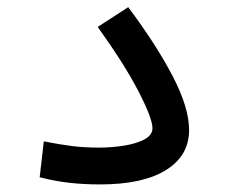

<svg xmlns="http://www.w3.org/2000/svg" viewBox="-20 -499 626 522"><path d="M252.4 2.4Q207.5 2.4 168.7 -2Q129.9 -6.3 87.9 -17.1L99.1 -114.7Q143.1 -106 176.5 -101.8Q210 -97.7 250 -97.7Q282.2 -97.7 315.7 -102.8Q349.1 -107.9 371.8 -119.6Q394.5 -131.3 394.5 -150.4Q394.5 -177.2 356.2 -251.2Q317.9 -325.2 245.6 -425.8L328.6 -479.5Q404.3 -378.4 449.2 -292.5Q494.1 -206.5 494.1 -145.5Q494.1 -75.7 431.2 -36.6Q368.2 2.4 252.4 2.4Z"/></svg>

Font: CaskaydiaMono NF
Style: Regular
Weight: 400
Designer: Aaron Bell
Foundry: Saja Typeworks
Version: Version 2111.001; ttfautohint (v1.8.4);Nerd Fonts 3.1.1